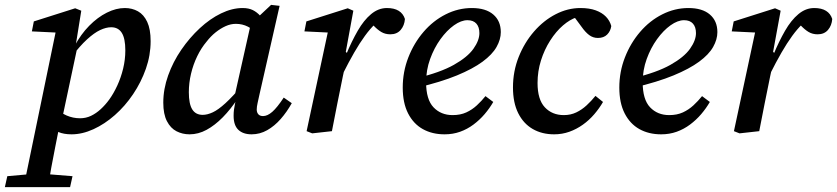

<svg xmlns="http://www.w3.org/2000/svg" viewBox="-83 -539 3440 789"><path d="M-63 230 -53 185 59 175H91L215 185L205 230ZM14 230 150 -428 173 -404 48 -410 56 -451 226 -505 251 -495 229 -358 237 -355 170 -40 163 -31Q153 20 144 65Q135 110 127.5 151Q120 192 114 230ZM211 13Q179 13 157 3.5Q135 -6 115 -24L142 -99Q164 -76 190.5 -64.5Q217 -53 246 -53Q270 -53 291 -63Q312 -73 331 -90.5Q350 -108 366 -130Q384 -155 399 -187.5Q414 -220 423 -257Q432 -294 432 -332Q432 -381 417.5 -404Q403 -427 374 -427Q353 -427 328.5 -415.5Q304 -404 274.5 -377Q245 -350 210 -304L204 -349H223Q249 -398 283.5 -433Q318 -468 356 -487Q394 -506 430 -506Q460 -506 484 -492.5Q508 -479 522 -449Q536 -419 536 -370Q536 -312 516.5 -256.5Q497 -201 464 -152Q431 -103 389 -66Q347 -29 301 -8Q255 13 211 13Z M696 13Q667 13 642.5 0.5Q618 -12 603 -41Q588 -70 588 -117Q588 -173 608 -229Q628 -285 662 -334.5Q696 -384 738 -423Q780 -462 825.5 -484Q871 -506 914 -506Q939 -506 956 -497.5Q973 -489 987.5 -473Q1002 -457 1017 -434L978 -397Q958 -418 935.5 -429.5Q913 -441 886 -441Q865 -441 844 -431.5Q823 -422 803 -406Q783 -390 766 -368Q744 -342 727.5 -308Q711 -274 702 -236Q693 -198 693 -160Q693 -112 707 -89.5Q721 -67 750 -67Q769 -67 791.5 -77.5Q814 -88 843.5 -115Q873 -142 914 -190L916 -134H894Q865 -90 832.5 -57Q800 -24 766 -5.5Q732 13 696 13ZM951 13Q916 13 896.5 -5.5Q877 -24 877 -63Q877 -77 878.5 -88.5Q880 -100 882.5 -111.5Q885 -123 887 -133L879 -135L951 -456L966 -458L1031 -519L1066 -515L984 -154Q979 -131 975.5 -115.5Q972 -100 972 -89Q972 -77 978.5 -69.5Q985 -62 998 -62Q1016 -62 1036 -79.5Q1056 -97 1083 -138L1116 -115Q1096 -79 1070.5 -50Q1045 -21 1015 -4Q985 13 951 13Z M1324 -232 1318 -316H1340Q1362 -369 1387 -412.5Q1412 -456 1442 -481Q1472 -506 1507 -506Q1537 -506 1555.5 -494.5Q1574 -483 1581 -461Q1579 -434 1563.5 -416Q1548 -398 1521 -398Q1500 -398 1484 -407.5Q1468 -417 1451 -435L1435 -452L1489 -445L1460 -442Q1438 -421 1416.5 -391.5Q1395 -362 1372.5 -323Q1350 -284 1324 -232ZM1177 0 1270 -434 1293 -404 1168 -410 1176 -451 1346 -505 1369 -495 1338 -326 1346 -318 1326 -226Q1314 -169 1303 -112.5Q1292 -56 1281 0L1200 9Z M1744 13Q1693 13 1654.5 -8.5Q1616 -30 1594 -73Q1572 -116 1572 -179Q1572 -244 1595 -303Q1618 -362 1657.5 -408Q1697 -454 1748.5 -480Q1800 -506 1856 -506Q1913 -506 1944 -479.5Q1975 -453 1975 -407Q1975 -377 1957.5 -346Q1940 -315 1900 -285.5Q1860 -256 1794.5 -229Q1729 -202 1632 -179L1630 -218Q1726 -241 1782 -272.5Q1838 -304 1862.5 -338.5Q1887 -373 1887 -403Q1887 -428 1874.5 -442Q1862 -456 1838 -456Q1812 -456 1782.5 -435Q1753 -414 1727 -378Q1701 -342 1684.5 -296.5Q1668 -251 1668 -201Q1668 -130 1698.5 -98Q1729 -66 1777 -66Q1809 -66 1833 -77Q1857 -88 1876.5 -106Q1896 -124 1912 -144L1944 -120Q1929 -94 1908.5 -70Q1888 -46 1862.5 -27Q1837 -8 1807.5 2.5Q1778 13 1744 13Z M2194 13Q2144 13 2106 -9Q2068 -31 2046.5 -74Q2025 -117 2025 -180Q2025 -246 2048.5 -305Q2072 -364 2111.5 -409.5Q2151 -455 2200.5 -480.5Q2250 -506 2302 -506Q2339 -506 2365 -496.5Q2391 -487 2407 -470.5Q2423 -454 2429 -432Q2426 -411 2412 -397Q2398 -383 2374 -383Q2354 -383 2338 -395Q2322 -407 2306 -430L2266 -484H2319V-468H2287Q2259 -459 2230.5 -434.5Q2202 -410 2178 -372.5Q2154 -335 2140 -290.5Q2126 -246 2126 -198Q2126 -130 2156 -98Q2186 -66 2234 -66Q2262 -66 2285 -77Q2308 -88 2327.5 -106Q2347 -124 2364 -145L2395 -120Q2380 -94 2359 -69.5Q2338 -45 2312 -26.5Q2286 -8 2256.5 2.5Q2227 13 2194 13Z M2634 13Q2583 13 2544.5 -8.5Q2506 -30 2484 -73Q2462 -116 2462 -179Q2462 -244 2485 -303Q2508 -362 2547.5 -408Q2587 -454 2638.5 -480Q2690 -506 2746 -506Q2803 -506 2834 -479.5Q2865 -453 2865 -407Q2865 -377 2847.5 -346Q2830 -315 2790 -285.5Q2750 -256 2684.5 -229Q2619 -202 2522 -179L2520 -218Q2616 -241 2672 -272.5Q2728 -304 2752.5 -338.5Q2777 -373 2777 -403Q2777 -428 2764.5 -442Q2752 -456 2728 -456Q2702 -456 2672.5 -435Q2643 -414 2617 -378Q2591 -342 2574.5 -296.5Q2558 -251 2558 -201Q2558 -130 2588.5 -98Q2619 -66 2667 -66Q2699 -66 2723 -77Q2747 -88 2766.5 -106Q2786 -124 2802 -144L2834 -120Q2819 -94 2798.5 -70Q2778 -46 2752.5 -27Q2727 -8 2697.5 2.5Q2668 13 2634 13Z M3080 -232 3074 -316H3096Q3118 -369 3143 -412.5Q3168 -456 3198 -481Q3228 -506 3263 -506Q3293 -506 3311.5 -494.5Q3330 -483 3337 -461Q3335 -434 3319.5 -416Q3304 -398 3277 -398Q3256 -398 3240 -407.5Q3224 -417 3207 -435L3191 -452L3245 -445L3216 -442Q3194 -421 3172.5 -391.5Q3151 -362 3128.5 -323Q3106 -284 3080 -232ZM2933 0 3026 -434 3049 -404 2924 -410 2932 -451 3102 -505 3125 -495 3094 -326 3102 -318 3082 -226Q3070 -169 3059 -112.5Q3048 -56 3037 0L2956 9Z"/></svg>

Font: Source Serif 4 Medium
Style: Italic
Weight: 500
Italic angle: -12°
Designer: Frank Grießhammer
Foundry: Adobe Systems Incorporated
Version: Version 4.004;hotconv 1.0.116;makeotfexe 2.5.65601